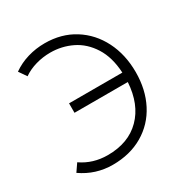

<svg xmlns="http://www.w3.org/2000/svg" viewBox="-165 -851 951 986"><g transform="rotate(-30 311.0 -358.0)"><path d="M225 0Q124 0 41 -58L72 -103Q140 -56 227 -56Q350 -56 422.5 -129Q495 -202 503 -330H187V-386H503Q498 -479 459 -540.5Q420 -602 360.5 -631Q301 -660 233 -660Q189 -660 147 -648Q105 -636 72 -613L41 -658Q82 -687 131 -701.5Q180 -716 232 -716Q331 -716 406 -669Q481 -622 522.5 -540Q564 -458 564 -354Q564 -251 522.5 -170.5Q481 -90 404 -45Q327 0 225 0Z"/></g></svg>

Font: Bellota Text
Style: Regular
Weight: 400
Designer: Kemie Guaida
Foundry: Kemie Guaida
Version: Version 4.001